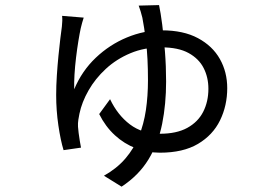

<svg xmlns="http://www.w3.org/2000/svg" viewBox="-20 -635 1040 740"><path d="M302.6 -567.1Q299.6 -558.5 296.6 -547.3Q293.7 -536 291.3 -526.7Q287 -507 282.1 -477Q277.2 -447 273.1 -413.1Q269 -379.2 267.1 -347.1Q265.2 -315.1 266 -291Q295.7 -361.7 349 -412.3Q402.3 -462.9 468.8 -490.5Q535.2 -518.1 603.7 -518.1Q687 -518.1 743.1 -487.9Q799.2 -457.8 827.5 -407.5Q855.8 -357.3 855.8 -295.2Q855.8 -228 828.1 -171.2Q800.4 -114.4 743 -80.4Q685.7 -46.5 596.2 -46.5Q548.2 -46.5 503.4 -63.6Q458.7 -80.7 422.5 -114Q386.3 -147.3 362.3 -195.4L404.2 -252.7Q433.2 -191.6 480.7 -155.6Q528.2 -119.5 596.5 -119.5Q660.5 -119.5 701.7 -142.1Q743 -164.7 763.1 -204Q783.2 -243.3 783.2 -293Q783.2 -336.8 764.9 -372.7Q746.6 -408.7 706.9 -430.6Q667.2 -452.5 601.8 -452.5Q536.3 -452.5 482.4 -429.8Q428.4 -407.1 387.8 -369.5Q347.2 -332 321.4 -286.8Q295.5 -241.6 286.2 -196.9Q284 -186.9 282 -173.8Q279.9 -160.7 280.6 -146.8Q281.2 -137.8 283.1 -122.4Q285 -107 287.6 -91.7Q290.2 -76.3 292.2 -66L225 -56.3Q213.5 -93.7 205 -151.5Q196.5 -209.4 196.5 -268.5Q196.5 -305.1 199.1 -344.3Q201.7 -383.6 205.3 -420.2Q208.9 -456.9 212.5 -486.3Q216.1 -515.8 218.5 -532.7Q219.9 -544.3 220.1 -555Q220.3 -565.7 219.3 -573.9ZM593 -615.4Q599.2 -586.8 605.2 -540.2Q611.2 -493.5 615.7 -436.9Q620.2 -380.3 620.2 -320.6Q620.2 -234.1 605 -157.9Q589.7 -81.8 552.2 -20.4Q514.7 41 448.6 84.4L380.6 42.3Q430.5 14.2 463.3 -24.1Q496.1 -62.4 515.2 -109.3Q534.2 -156.3 542.3 -210.7Q550.3 -265.1 550.3 -325.4Q550.3 -413.4 542.8 -473.7Q535.3 -534 528.7 -566.6Q525.7 -579.5 522 -591.2Q518.3 -602.9 514.5 -613.4Z"/></svg>

Font: Noto Sans KR Thin
Style: Regular
Weight: 100
Designer: Ryoko NISHIZUKA 西塚涼子 (kana, bopomofo & ideographs); Paul D. Hunt (Latin, Greek & Cyrillic); Sandoll Communications 산돌커뮤니
Foundry: Adobe
Version: Version 2.004-H2;hotconv 1.0.118;makeotfexe 2.5.65603